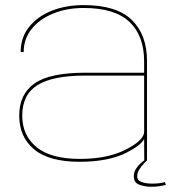

<svg xmlns="http://www.w3.org/2000/svg" viewBox="-20 -614 664 734"><path d="M531.5 0 531 -82.5Q518.5 -58.5 465 -31Q395.5 4.5 284.5 4.5Q167.5 4.5 110.5 -43Q53.5 -90.5 53.5 -172Q53.5 -254 112 -295Q170.5 -336 305 -336H531V-379.5Q531 -477 475 -530.2Q419 -583.5 300 -583.5Q235 -583.5 183 -562.2Q131 -541 100.8 -503Q70.5 -465 70.5 -415H59Q59 -470.5 91 -510.8Q123 -551 177.5 -572.8Q232 -594.5 300 -594.5Q425.5 -594.5 483.8 -537.8Q542 -481 542 -381V0ZM531 -110.5V-325H304.5Q182 -325 123.5 -288.8Q65 -252.5 65 -172Q65 -96.5 119.8 -51.5Q174.5 -6.5 285.5 -6.5Q391 -6.5 461 -42.2Q531 -78 531 -110.5ZM558.5 100Q534 100 512.8 92.2Q491.5 84.5 491.5 60.5Q491.5 44.5 499.8 31.5Q508 18.5 517.8 10Q527.5 1.5 530.5 0H541Q539 2 530 11.2Q521 20.5 512.8 33.5Q504.5 46.5 504.5 59.5Q504.5 76 522 82Q539.5 88 561 88Q591 88 610.5 82L614 93Q606.5 95 591.2 97.5Q576 100 558.5 100Z"/></svg>

Font: Anybody ExtraExpanded Thin
Style: Regular
Weight: 100
Width: 8
Designer: Tyler Finck
Foundry: Etcetera Type Company
Version: Version 1.010; ttfautohint (v1.8.3) -l 8 -r 50 -G 200 -x 14 